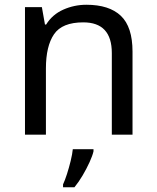

<svg xmlns="http://www.w3.org/2000/svg" viewBox="-20 -566 658 807"><path d="M343 -546Q439 -546 488 -499.5Q537 -453 537 -349V0H450V-343Q450 -472 330 -472Q241 -472 207 -422Q173 -372 173 -278V0H85V-536H156L169 -463H174Q200 -505 246 -525.5Q292 -546 343 -546ZM373 70Q369 88 356.5 115.5Q344 143 327.5 171Q311 199 293 221H245V209Q253 192 261.5 165.5Q270 139 277 110.5Q284 82 286 61H373Z"/></svg>

Font: Noto Sans SignWriting
Style: Regular
Weight: 400
Designer: Monotype Design Team
Foundry: Monotype Imaging Inc.
Version: Version 2.004; ttfautohint (v1.8.4.7-5d5b)